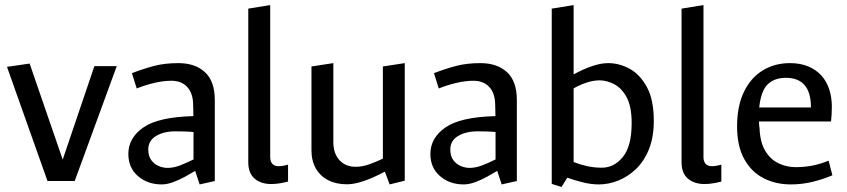

<svg xmlns="http://www.w3.org/2000/svg" viewBox="-20 -709 3316 752"><path d="M166 0 7.4 -447.2 96.1 -460 225.6 -84 349.7 -450H437.3L272.6 0Z M613.2 13.3Q558.1 13.3 520.4 -19.2Q482.7 -51.8 482.7 -106.2Q482.7 -169 541.7 -209.9Q600.6 -250.8 737.4 -254.2Q737.1 -266.8 737 -279.3Q736.8 -291.8 736.3 -304.2Q734.5 -346.6 712 -369.7Q689.5 -392.7 651 -392.7Q620.9 -392.7 585.3 -384.5Q549.7 -376.2 515.5 -362.5L496.7 -422.5Q543.8 -440.5 585.2 -451.2Q626.7 -461.8 678.3 -461.8Q744.4 -461.8 782.8 -426.3Q821.3 -390.7 821.3 -317.1V0L762 13.3L744.4 -39.6Q727.1 -29.1 704 -16.5Q680.9 -3.9 657.4 4.7Q633.9 13.3 613.2 13.3ZM636.2 -51.4Q658.7 -51.4 683.7 -60.6Q708.6 -69.9 737.9 -84.5V-191.9Q721.2 -193.6 703.6 -194.1Q685.9 -194.6 666.8 -194.6Q621.5 -194.6 591.1 -176.3Q560.7 -158.1 560.7 -123.3Q560.7 -97.9 572.5 -81.9Q584.3 -65.8 601.9 -58.6Q619.4 -51.4 636.2 -51.4Z M1042.5 11.8Q1002.2 11.8 977.3 -9.4Q952.4 -30.7 952.4 -73.9V-675.2L1038.3 -689.1V-93.2Q1038.3 -77.1 1046.4 -67.6Q1054.6 -58.1 1070.8 -58.1Q1081.3 -58.1 1090.6 -59.9Q1099.9 -61.6 1108.2 -64.1V2.1Q1095.1 5.6 1077.5 8.7Q1059.9 11.8 1042.5 11.8Z M1506 13.3 1487.3 -36.8Q1467.1 -25.8 1440.8 -14Q1414.6 -2.1 1387.7 5.3Q1360.9 12.8 1338.3 12.8Q1296.8 12.8 1265.6 -3.2Q1234.5 -19.1 1217.2 -49Q1199.9 -78.9 1199.9 -120V-448.7L1285.6 -461.8V-152.3Q1285.6 -107.9 1309.5 -81.8Q1333.4 -55.7 1372.9 -55.7Q1399.7 -55.7 1427.3 -65.8Q1454.9 -75.8 1479.6 -87.7V-448.7L1565.3 -461.8V-1.3Z M1796.2 13.3Q1741.1 13.3 1703.4 -19.2Q1665.7 -51.8 1665.7 -106.2Q1665.7 -169 1724.7 -209.9Q1783.6 -250.8 1920.4 -254.2Q1920.1 -266.8 1920 -279.3Q1919.8 -291.8 1919.3 -304.2Q1917.5 -346.6 1895 -369.7Q1872.5 -392.7 1834 -392.7Q1803.9 -392.7 1768.3 -384.5Q1732.7 -376.2 1698.5 -362.5L1679.7 -422.5Q1726.8 -440.5 1768.2 -451.2Q1809.7 -461.8 1861.3 -461.8Q1927.4 -461.8 1965.8 -426.3Q2004.3 -390.7 2004.3 -317.1V0L1945 13.3L1927.4 -39.6Q1910.1 -29.1 1887 -16.5Q1863.9 -3.9 1840.4 4.7Q1816.9 13.3 1796.2 13.3ZM1819.2 -51.4Q1841.7 -51.4 1866.7 -60.6Q1891.6 -69.9 1920.9 -84.5V-191.9Q1904.2 -193.6 1886.6 -194.1Q1868.9 -194.6 1849.8 -194.6Q1804.5 -194.6 1774.1 -176.3Q1743.7 -158.1 1743.7 -123.3Q1743.7 -97.9 1755.5 -81.9Q1767.3 -65.8 1784.9 -58.6Q1802.4 -51.4 1819.2 -51.4Z M2179.3 23.3 2141 11.3V-675.2L2226.7 -689.1V-417.7Q2266.3 -439.2 2300.3 -450.5Q2334.3 -461.8 2361.8 -461.8Q2405.9 -461.8 2447 -439.1Q2488 -416.3 2514.4 -366.6Q2540.7 -317 2540.7 -236Q2540.7 -172 2521.7 -124.6Q2502.7 -77.2 2470.8 -46.8Q2438.8 -16.5 2401.2 -1.6Q2363.5 13.3 2326 13.3Q2294.5 13.3 2262.2 5.1Q2229.8 -3.1 2201.9 -13.1ZM2337 -52.2Q2385.6 -52.2 2419.8 -94.5Q2454 -136.8 2454 -227Q2454 -291.5 2434.5 -327.7Q2414.9 -364 2385.8 -379.1Q2356.6 -394.3 2329 -394.3Q2303.6 -394.3 2277.3 -385.5Q2251 -376.7 2226.7 -362.9V-74.3Q2251.1 -64.9 2278.6 -58.5Q2306.2 -52.2 2337 -52.2Z M2739.5 11.8Q2699.2 11.8 2674.3 -9.4Q2649.4 -30.7 2649.4 -73.9V-675.2L2735.3 -689.1V-93.2Q2735.3 -77.1 2743.4 -67.6Q2751.6 -58.1 2767.8 -58.1Q2778.3 -58.1 2787.6 -59.9Q2796.9 -61.6 2805.2 -64.1V2.1Q2792.1 5.6 2774.5 8.7Q2756.9 11.8 2739.5 11.8Z M3077.1 13.3Q3018.6 13.3 2971.1 -10.8Q2923.5 -34.9 2895.2 -85.5Q2866.9 -136.1 2866.9 -214Q2866.9 -293.7 2893.7 -349.1Q2920.5 -404.5 2967.3 -433.2Q3014.1 -461.8 3073.8 -461.8Q3114.6 -461.8 3145.3 -449Q3176 -436.2 3196.8 -413.5Q3217.5 -390.7 3227.8 -359.3Q3238.1 -327.8 3238.1 -290.8Q3238.1 -275.8 3237.1 -259.3Q3236.1 -242.7 3234.8 -233.2H2952.8Q2952.6 -226.2 2953.3 -219.6Q2953.9 -212.9 2954.9 -205.7Q2957.3 -150.4 2977.9 -117.1Q2998.5 -83.7 3030.2 -69Q3061.9 -54.3 3095.9 -54.3Q3129.9 -54.3 3161.4 -60.3Q3192.8 -66.3 3225.3 -79.8L3240.2 -22.5Q3204.2 -7 3162.5 3.2Q3120.9 13.3 3077.1 13.3ZM2953.5 -288H3156.2Q3156.2 -346.7 3131.5 -375.5Q3106.9 -404.2 3058 -404.2Q3013.3 -404.2 2987 -378.9Q2960.7 -353.7 2953.5 -288Z"/></svg>

Font: Ancizar Sans Thin
Style: Regular
Weight: 100
Designer: Cesar Puertas, Viviana Monsalve, Julian Moncada, Julian Prieto, Jose Castro, Mariel Hernandez, Felipe Aragon, Sara Alarc
Version: Version 8.100